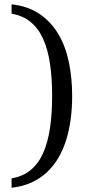

<svg xmlns="http://www.w3.org/2000/svg" viewBox="-20 -737 416 899"><path d="M317.9 -288.1Q317.9 -233.4 311.3 -181.9Q304.7 -130.4 290.8 -84.5Q276.9 -38.6 254.4 0.2Q231.9 39.1 200.4 68.8Q168.9 98.6 127.7 117.4Q86.4 136.2 34.2 142.1V98.1Q86.9 89.4 123.3 59.3Q159.7 29.3 181.9 -20.3Q204.1 -69.8 214.1 -137.2Q224.1 -204.6 224.1 -288.1Q224.1 -371.1 214.1 -438.5Q204.1 -505.9 181.9 -554.9Q159.7 -604 123.3 -634Q86.9 -664.1 34.2 -672.9V-716.8Q112.3 -708 166.5 -670.7Q220.7 -633.3 254.4 -575.4Q288.1 -517.6 303 -443.6Q317.9 -369.6 317.9 -288.1Z"/></svg>

Font: BabelStone Ogham Pictish
Style: Regular
Weight: 400
Designer: Andrew West
Foundry: BabelStone
Version: Version 1.02 March 14, 2022